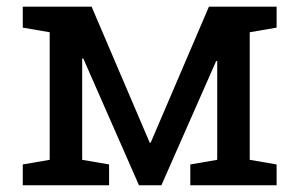

<svg xmlns="http://www.w3.org/2000/svg" viewBox="-20 -548 882 568"><path d="M47.4 0V-61.5L127 -75.2V-452.6L47.4 -466.3V-528.3H251L422.9 -126H425.8L598.1 -528.3H798.3V-466.3L718.8 -452.6V-75.2L798.3 -61.5V0H543V-61.5L622.6 -75.2V-366.7L619.6 -367.7L457.5 0H391.1L226.1 -375.5L223.1 -374.5V-75.2L302.7 -61.5V0Z"/></svg>

Font: Roboto Slab
Style: Regular
Weight: 400
Designer: Google
Version: Version 2.000; ttfautohint (v1.8.1.43-b0c9)